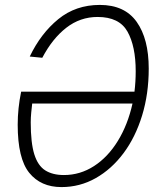

<svg xmlns="http://www.w3.org/2000/svg" viewBox="-20 -746 640 781"><path d="M585 -467Q585 -364 558 -276Q531 -188 482.5 -123Q434 -58 369.5 -21.5Q305 15 230 15Q146 15 99 -43Q52 -101 52 -239Q52 -305 66 -373H527Q532 -414 532 -456Q532 -558 498.5 -617.5Q465 -677 377 -677Q306 -677 249.5 -633Q193 -589 152 -511L101 -516Q146 -610 217 -668Q288 -726 386 -726Q487 -726 536 -657Q585 -588 585 -467ZM240 -34Q306 -34 362.5 -70.5Q419 -107 459.5 -173Q500 -239 519 -325H111Q109 -309 107 -288Q105 -267 105 -248Q105 -165 119.5 -118.5Q134 -72 164 -53Q194 -34 240 -34Z"/></svg>

Font: Geist Mono ExtraLight
Style: Italic
Weight: 200
Italic angle: -12°
Monospace: yes
Designer: Basement.studio, Andrés Briganti, Mateo Zaragoza
Foundry: Basement.studio, Vercel, Andrés Briganti, Guido Ferreyra, Mateo Zaragoza
Version: Version 1.500; ttfautohint (v1.8.4.7-5d5b)